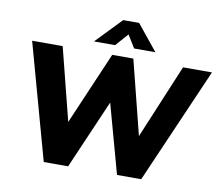

<svg xmlns="http://www.w3.org/2000/svg" viewBox="-95 -1047 1346 1164"><g transform="rotate(10 578.0 -465.5)"><path d="M1156 -712 846 0H697L580 -425L396 0H246L49 -712H237L350 -265L542 -712H672L787 -255L978 -712ZM419 -773 571 -931H669L797 -773H666L618 -851L549 -773Z"/></g></svg>

Font: Muli Black
Style: Italic
Weight: 900
Italic angle: -4.541°
Designer: Vernon Adams
Foundry: Vernon Adams
Version: Version 2.001